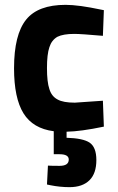

<svg xmlns="http://www.w3.org/2000/svg" viewBox="-20 -532 486 793"><path d="M409 -9 405 -116 289 -108Q241 -108 218 -121Q193 -134 184 -164Q174 -193 174 -251Q174 -308 184 -337Q193 -366 217 -380Q241 -392 287 -392Q314 -392 405 -384L409 -490Q346 -503 315 -507Q277 -512 251 -512Q137 -512 88 -451Q38 -389 38 -250Q38 -127 77 -64Q116 -1 202 10V105H226Q264 105 264 127Q264 153 226 153Q192 153 178 152L174 230L188 233Q228 241 267 241Q321 241 350 212Q378 184 378 129Q378 76 350 57Q323 39 255 37V12Q313 11 409 -9Z"/></svg>

Font: Online Auction - Bold
Style: Bold
Weight: 500
Designer: Mohamed Mostafa, the designer of Online Auction
Foundry: Kief Type Foundry
Version: ""